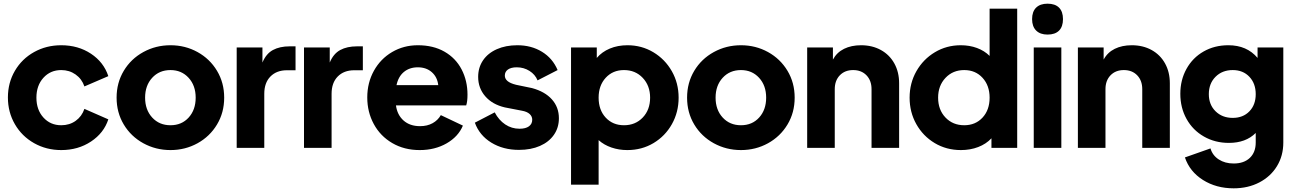

<svg xmlns="http://www.w3.org/2000/svg" viewBox="-20 -804 7043 1044"><path d="M23 -274Q23 -354 61 -419Q99 -484 165.5 -521Q232 -558 313 -558Q405 -558 474.5 -512Q544 -466 569 -390L439 -334Q425 -375 391 -399Q357 -423 313 -423Q254 -423 216 -381Q178 -339 178 -273Q178 -207 216 -165Q254 -123 313 -123Q358 -123 391.5 -147Q425 -171 439 -212L569 -155Q545 -81 475 -34.5Q405 12 313 12Q232 12 165.5 -25.5Q99 -63 61 -128.5Q23 -194 23 -274Z M614 -273Q614 -354 653 -419Q692 -484 759.5 -521Q827 -558 907 -558Q987 -558 1054 -521Q1121 -484 1160 -419Q1199 -354 1199 -273Q1199 -192 1160 -127Q1121 -62 1054 -25Q987 12 907 12Q827 12 759.5 -25Q692 -62 653 -127Q614 -192 614 -273ZM907 -123Q968 -123 1006 -165Q1044 -207 1044 -273Q1044 -339 1005.5 -381Q967 -423 907 -423Q846 -423 807.5 -381Q769 -339 769 -273Q769 -207 807.5 -165Q846 -123 907 -123Z M1267 -546H1407V-464Q1427 -512 1464 -532Q1501 -552 1555 -552H1587V-422H1540Q1484 -422 1450.5 -388Q1417 -354 1417 -294V0H1267Z M1633 -546H1773V-464Q1793 -512 1830 -532Q1867 -552 1921 -552H1953V-422H1906Q1850 -422 1816.5 -388Q1783 -354 1783 -294V0H1633Z M1977 -274Q1977 -354 2013 -419Q2049 -484 2112 -521Q2175 -558 2252 -558Q2336 -558 2397 -523Q2458 -488 2490 -426.5Q2522 -365 2522 -289Q2522 -252 2515 -231H2133Q2140 -179 2174.5 -148.5Q2209 -118 2264 -118Q2303 -118 2332 -134Q2361 -150 2377 -178L2497 -121Q2472 -61 2408.5 -24.5Q2345 12 2262 12Q2178 12 2113 -26Q2048 -64 2012.5 -129.5Q1977 -195 1977 -274ZM2363 -341Q2358 -385 2328 -411.5Q2298 -438 2252 -438Q2207 -438 2176.5 -413Q2146 -388 2136 -341Z M2562 -137 2670 -193Q2692 -151 2727 -127.5Q2762 -104 2805 -104Q2838 -104 2856 -117Q2874 -130 2874 -153Q2874 -171 2860 -184Q2846 -197 2818 -202L2725 -220Q2657 -236 2618.5 -280.5Q2580 -325 2580 -386Q2580 -437 2606.5 -476Q2633 -515 2681.5 -536.5Q2730 -558 2793 -558Q2869 -558 2927 -522.5Q2985 -487 3012 -423L2903 -367Q2890 -399 2859 -418.5Q2828 -438 2790 -438Q2759 -438 2742 -426Q2725 -414 2725 -393Q2725 -376 2739.5 -363.5Q2754 -351 2786 -343L2873 -325Q2943 -306 2981 -263.5Q3019 -221 3019 -161Q3019 -110 2992 -71Q2965 -32 2916 -10.5Q2867 11 2802 11Q2716 11 2651.5 -28.5Q2587 -68 2562 -137Z M3085 -546H3225V-489Q3253 -522 3296 -540Q3339 -558 3392 -558Q3469 -558 3532.5 -520Q3596 -482 3633 -417Q3670 -352 3670 -273Q3670 -194 3633.5 -129Q3597 -64 3533.5 -26Q3470 12 3391 12Q3345 12 3304.5 -2Q3264 -16 3235 -42V200H3085ZM3373 -123Q3435 -123 3475 -165Q3515 -207 3515 -273Q3515 -338 3475 -380.5Q3435 -423 3373 -423Q3312 -423 3273.5 -381Q3235 -339 3235 -273Q3235 -206 3273.5 -164.5Q3312 -123 3373 -123Z M3716 -273Q3716 -354 3755 -419Q3794 -484 3861.5 -521Q3929 -558 4009 -558Q4089 -558 4156 -521Q4223 -484 4262 -419Q4301 -354 4301 -273Q4301 -192 4262 -127Q4223 -62 4156 -25Q4089 12 4009 12Q3929 12 3861.5 -25Q3794 -62 3755 -127Q3716 -192 3716 -273ZM4009 -123Q4070 -123 4108 -165Q4146 -207 4146 -273Q4146 -339 4107.5 -381Q4069 -423 4009 -423Q3948 -423 3909.5 -381Q3871 -339 3871 -273Q3871 -207 3909.5 -165Q3948 -123 4009 -123Z M4369 -546H4509V-480Q4530 -519 4569.5 -538.5Q4609 -558 4662 -558Q4723 -558 4770 -532Q4817 -506 4843 -459Q4869 -412 4869 -351V0H4719V-319Q4719 -366 4691.5 -394.5Q4664 -423 4619 -423Q4574 -423 4546.5 -394.5Q4519 -366 4519 -319V0H4369Z M4926 -273Q4926 -352 4963 -417Q5000 -482 5063.5 -520Q5127 -558 5204 -558Q5252 -558 5292.5 -543Q5333 -528 5361 -500V-757H5511V0H5371V-52Q5342 -21 5299 -4.5Q5256 12 5205 12Q5126 12 5062.5 -26Q4999 -64 4962.5 -129Q4926 -194 4926 -273ZM5223 -123Q5284 -123 5322.5 -164.5Q5361 -206 5361 -273Q5361 -339 5322.5 -381Q5284 -423 5223 -423Q5161 -423 5121 -380.5Q5081 -338 5081 -273Q5081 -207 5121 -165Q5161 -123 5223 -123Z M5601 -546H5751V0H5601ZM5676 -784Q5717 -784 5738.5 -762.5Q5760 -741 5760 -700Q5760 -659 5738.5 -637.5Q5717 -616 5676 -616Q5636 -616 5614 -638Q5592 -660 5592 -700Q5592 -741 5614 -762.5Q5636 -784 5676 -784Z M5841 -546H5981V-480Q6002 -519 6041.5 -538.5Q6081 -558 6134 -558Q6195 -558 6242 -532Q6289 -506 6315 -459Q6341 -412 6341 -351V0H6191V-319Q6191 -366 6163.5 -394.5Q6136 -423 6091 -423Q6046 -423 6018.5 -394.5Q5991 -366 5991 -319V0H5841Z M6423 52 6562 3Q6573 41 6607 63Q6641 85 6688 85Q6744 85 6776 54.5Q6808 24 6808 -29V-81Q6754 -27 6662 -27Q6587 -27 6526.5 -61.5Q6466 -96 6432 -157Q6398 -218 6398 -294Q6398 -369 6431.5 -429.5Q6465 -490 6524.5 -524Q6584 -558 6659 -558Q6760 -558 6818 -489V-546H6958V-29Q6958 43 6923.5 99.5Q6889 156 6827.5 188Q6766 220 6688 220Q6593 220 6521 174.5Q6449 129 6423 52ZM6683 -163Q6739 -163 6773.5 -198.5Q6808 -234 6808 -292Q6808 -350 6773.5 -386.5Q6739 -423 6683 -423Q6626 -423 6589.5 -386.5Q6553 -350 6553 -292Q6553 -235 6589.5 -199Q6626 -163 6683 -163Z"/></svg>

Font: BLUETTI 2.0
Style: Bold
Weight: 700
Designer: Stijn de Vries
Foundry: tokotype
Version: Version 2.005;October 31, 2023;FontCreator 14.0.0.2814 64-bi